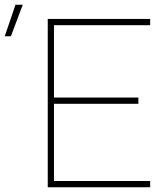

<svg xmlns="http://www.w3.org/2000/svg" viewBox="-104 -791 693 811"><path d="M480.5 -352.5H124V-26.4H530.3V0H97.7V-710.9H530.3V-684.6H124V-378.9H480.5ZM-38.6 -771H-7.8L-58.1 -637.7H-84Z"/></svg>

Font: Roboto Thin
Style: Regular
Weight: 250
Designer: Google
Version: Version 2.134; 2016